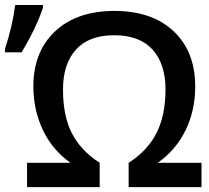

<svg xmlns="http://www.w3.org/2000/svg" viewBox="-41 -770 859 790"><path d="M272 -566.4Q218.3 -507.8 218.3 -402.3Q217.8 -295.9 253.9 -223.6Q290 -151.4 369.1 -100.1V0H70.3V-100.1H249Q174.8 -152.3 135.7 -234.4Q96.7 -316.4 96.2 -414.1Q96.2 -556.6 185.1 -640.6Q273.9 -724.6 429.2 -725.1Q584.5 -725.1 673.3 -641.6Q762.2 -558.1 762.2 -414.1Q762.2 -314.9 722.2 -233.4Q682.1 -151.9 607.9 -100.1H788.1V0H488.3V-100.1Q565.4 -149.4 602.5 -221.7Q639.6 -293.9 640.1 -401.4Q639.6 -508.8 585.9 -566.9Q532.2 -625 428.7 -625Q325.2 -625 272 -566.4ZM135.7 -749.5V-737.8Q107.4 -653.8 47.9 -554.7H-20.5V-568.8Q11.2 -666 21.5 -749.5Z"/></svg>

Font: OpenSans-Semibold
Style: Regular
Weight: 600
Foundry: Ascender Corporation
Version: Version 1.10